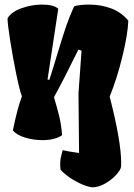

<svg xmlns="http://www.w3.org/2000/svg" viewBox="-20 -596 581 830"><path d="M213.4 -175.8Q228 -126.5 236.6 -90.8Q245.1 -55.2 248.5 -11.7Q217.8 9.8 164.1 9.8Q125 9.8 88.6 -1.2Q52.2 -12.2 35.6 -32.2Q47.4 -88.4 55.4 -118.4Q63.5 -148.4 74.7 -179.7Q64.5 -206.1 49.8 -277.8Q35.2 -349.6 23.9 -421.4Q12.7 -493.2 12.7 -513.2Q12.7 -517.1 13.2 -518.1Q30.3 -545.4 74 -560.8Q117.7 -576.2 161.6 -576.2Q212.4 -576.2 231.9 -558.1L185.5 -252.4L193.4 -251Q206.5 -290.5 227.1 -359.9Q249.5 -434.1 264.6 -478.8Q279.8 -523.4 300.3 -568.8Q323.7 -576.2 364.7 -576.2Q416 -576.2 460.2 -559.8Q504.4 -543.5 534.7 -506.8Q532.7 -449.2 509.5 -353.5Q486.3 -257.8 454.1 -178.2Q503.9 15.1 503.9 109.4L503.4 124Q502 138.2 482.2 159.9Q462.4 181.6 433.8 197.8Q405.3 213.9 377.4 213.9Q350.1 209 322.3 195.3Q294.4 181.6 272.9 165.5Q251.5 149.4 241.7 137.2Q240.2 124 240.2 113.8Q240.2 100.1 242.2 89.1Q244.1 78.1 247.1 67.6Q250 57.1 251 53.2Q279.3 59.6 321.8 65.4L319.3 -192.4L332.5 -377L318.8 -381.3Q258.8 -258.8 213.4 -175.8Z"/></svg>

Font: Fruktur
Style: Regular
Weight: 400
Designer: Viktoriya Grabowska
Foundry: Viktoriya Grabowska
Version: Version 1.004; ttfautohint (v1.4.1)